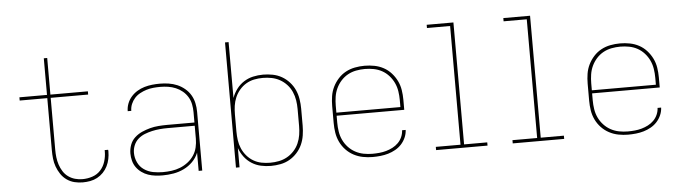

<svg xmlns="http://www.w3.org/2000/svg" viewBox="-47 -925 3993 1123"><g transform="rotate(-5 1950.0 -363.5)"><path d="M399 8Q374 8 350 2Q326 -4 305.5 -18.5Q285 -33 271 -54Q257 -75 248.5 -98.5Q240 -122 237.5 -146.5Q235 -171 235 -196V-501H73V-520H235V-735H255V-520H475V-501H255V-196Q255 -174 257.5 -152Q260 -130 267 -108.5Q274 -87 286 -68Q298 -49 316 -36Q334 -23 355.5 -17Q377 -11 399 -11Q429 -11 457.5 -20.5Q486 -30 505.5 -51.5Q525 -73 534 -102Q543 -131 543 -160Q543 -162 543 -164Q543 -166 543 -169H563Q564 -166 564 -163.5Q564 -161 564 -159Q564 -137 559.5 -115Q555 -93 545 -73Q535 -53 519.5 -37Q504 -21 484.5 -10.5Q465 0 443 4Q421 8 399 8Z M868 8Q847 8 825.5 5.5Q804 3 783.5 -4Q763 -11 745 -24Q727 -37 714.5 -54.5Q702 -72 696.5 -93.5Q691 -115 691 -136Q691 -162 700 -186.5Q709 -211 728 -228.5Q747 -246 770.5 -256.5Q794 -267 818.5 -273.5Q843 -280 869 -282Q895 -284 920 -284H1080V-345Q1080 -368 1075.5 -391Q1071 -414 1059 -434Q1047 -454 1029 -469Q1011 -484 989.5 -493Q968 -502 945 -505.5Q922 -509 898 -509Q878 -509 857.5 -507Q837 -505 817.5 -499Q798 -493 779.5 -483Q761 -473 747.5 -458Q734 -443 726 -424Q718 -405 718 -384H697Q697 -407 705.5 -429Q714 -451 729.5 -468.5Q745 -486 765 -498Q785 -510 807 -516.5Q829 -523 852 -525.5Q875 -528 898 -528Q924 -528 950 -524Q976 -520 999.5 -510Q1023 -500 1043.5 -483Q1064 -466 1077 -444Q1090 -422 1095.5 -396.5Q1101 -371 1101 -345V0H1080V-107Q1068 -77 1045 -54Q1022 -31 993 -17Q964 -3 932 2.5Q900 8 868 8ZM871 -11Q897 -11 923 -14.5Q949 -18 973 -27.5Q997 -37 1018 -53Q1039 -69 1053.5 -90.5Q1068 -112 1074 -137.5Q1080 -163 1080 -189V-265H920Q897 -265 874.5 -263Q852 -261 829.5 -256Q807 -251 785.5 -242.5Q764 -234 747 -219Q730 -204 721 -182.5Q712 -161 712 -138Q712 -109 724.5 -82Q737 -55 761 -38.5Q785 -22 813.5 -16.5Q842 -11 871 -11Z M1504 8Q1474 8 1445 1.5Q1416 -5 1391 -21Q1366 -37 1348 -61Q1330 -85 1320 -113V0H1299V-735H1320V-407Q1330 -435 1348 -459Q1366 -483 1391 -499Q1416 -515 1445 -521.5Q1474 -528 1504 -528Q1532 -528 1560.5 -522.5Q1589 -517 1613.5 -503Q1638 -489 1657.5 -467.5Q1677 -446 1688.5 -420.5Q1700 -395 1704.5 -366.5Q1709 -338 1709 -310V-210Q1709 -182 1704.5 -153.5Q1700 -125 1688.5 -99.5Q1677 -74 1657.5 -52.5Q1638 -31 1613.5 -17Q1589 -3 1560.5 2.5Q1532 8 1504 8ZM1501 -11Q1527 -11 1552.5 -16Q1578 -21 1600.5 -33.5Q1623 -46 1641 -65.5Q1659 -85 1669.5 -109Q1680 -133 1684 -158.5Q1688 -184 1688 -210V-310Q1688 -336 1684 -361.5Q1680 -387 1669.5 -411Q1659 -435 1641 -454.5Q1623 -474 1600.5 -486.5Q1578 -499 1552.5 -504Q1527 -509 1501 -509Q1475 -509 1450 -504Q1425 -499 1403 -486Q1381 -473 1364 -453Q1347 -433 1337 -409.5Q1327 -386 1323.5 -361Q1320 -336 1320 -310V-210Q1320 -184 1323.5 -159Q1327 -134 1337 -110.5Q1347 -87 1364 -67Q1381 -47 1403 -34Q1425 -21 1450 -16Q1475 -11 1501 -11Z M2101 8Q2073 8 2044.5 2.5Q2016 -3 1990.5 -16.5Q1965 -30 1945 -51Q1925 -72 1912.5 -98Q1900 -124 1895.5 -152.5Q1891 -181 1891 -210V-310Q1891 -339 1895.5 -367.5Q1900 -396 1912.5 -421.5Q1925 -447 1944.5 -468.5Q1964 -490 1989 -503.5Q2014 -517 2042.5 -522.5Q2071 -528 2100 -528Q2129 -528 2157.5 -522.5Q2186 -517 2211 -503.5Q2236 -490 2255.5 -468.5Q2275 -447 2287.5 -421.5Q2300 -396 2304.5 -367.5Q2309 -339 2309 -310V-251H1912V-210Q1912 -184 1916 -158Q1920 -132 1931 -108.5Q1942 -85 1960 -65.5Q1978 -46 2001 -33.5Q2024 -21 2049.5 -16Q2075 -11 2101 -11Q2122 -11 2142.5 -13Q2163 -15 2182.5 -20.5Q2202 -26 2220.5 -35.5Q2239 -45 2253.5 -59.5Q2268 -74 2276.5 -93Q2285 -112 2286 -133H2307Q2306 -110 2296.5 -88.5Q2287 -67 2271.5 -50Q2256 -33 2235.5 -21.5Q2215 -10 2193 -3.5Q2171 3 2147.5 5.5Q2124 8 2101 8ZM1912 -269H2288V-310Q2288 -336 2284 -362Q2280 -388 2269 -411.5Q2258 -435 2240.5 -454.5Q2223 -474 2200.5 -486.5Q2178 -499 2152 -504Q2126 -509 2100 -509Q2074 -509 2048 -504Q2022 -499 1999.5 -486.5Q1977 -474 1959.5 -454.5Q1942 -435 1931 -411.5Q1920 -388 1916 -362Q1912 -336 1912 -310Z M2474 0V-19H2619V-716H2483V-735H2640V-19H2776V0Z M2924 0V-19H3069V-716H2933V-735H3090V-19H3226V0Z M3601 8Q3573 8 3544.5 2.5Q3516 -3 3490.5 -16.5Q3465 -30 3445 -51Q3425 -72 3412.5 -98Q3400 -124 3395.5 -152.5Q3391 -181 3391 -210V-310Q3391 -339 3395.5 -367.5Q3400 -396 3412.5 -421.5Q3425 -447 3444.5 -468.5Q3464 -490 3489 -503.5Q3514 -517 3542.5 -522.5Q3571 -528 3600 -528Q3629 -528 3657.5 -522.5Q3686 -517 3711 -503.5Q3736 -490 3755.5 -468.5Q3775 -447 3787.5 -421.5Q3800 -396 3804.5 -367.5Q3809 -339 3809 -310V-251H3412V-210Q3412 -184 3416 -158Q3420 -132 3431 -108.5Q3442 -85 3460 -65.5Q3478 -46 3501 -33.5Q3524 -21 3549.5 -16Q3575 -11 3601 -11Q3622 -11 3642.5 -13Q3663 -15 3682.5 -20.5Q3702 -26 3720.5 -35.5Q3739 -45 3753.5 -59.5Q3768 -74 3776.5 -93Q3785 -112 3786 -133H3807Q3806 -110 3796.5 -88.5Q3787 -67 3771.5 -50Q3756 -33 3735.5 -21.5Q3715 -10 3693 -3.5Q3671 3 3647.5 5.5Q3624 8 3601 8ZM3412 -269H3788V-310Q3788 -336 3784 -362Q3780 -388 3769 -411.5Q3758 -435 3740.5 -454.5Q3723 -474 3700.5 -486.5Q3678 -499 3652 -504Q3626 -509 3600 -509Q3574 -509 3548 -504Q3522 -499 3499.5 -486.5Q3477 -474 3459.5 -454.5Q3442 -435 3431 -411.5Q3420 -388 3416 -362Q3412 -336 3412 -310Z"/></g></svg>

Font: Zed Sans Thin Extended
Style: Regular
Weight: 100
Width: 7
Designer: Belleve Invis
Foundry: Belleve Invis
Version: Version 1.0.0; ttfautohint (v1.8.4)